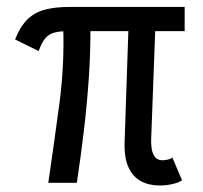

<svg xmlns="http://www.w3.org/2000/svg" viewBox="-20 -538 598 565"><path d="M449.2 7.8Q418 7.8 394.3 -5.1Q370.6 -18.1 357.9 -46.1Q345.2 -74.2 346.7 -120.1L358.4 -467.8H437.5L424.8 -127Q424.3 -117.2 426 -102.8Q427.7 -88.4 435.1 -77.4Q442.4 -66.4 458 -66.4Q466.3 -66.4 474.4 -68.6Q482.4 -70.8 487.3 -74.2L515.6 -7.8Q508.3 -1.5 489.5 3.2Q470.7 7.8 449.2 7.8ZM122.1 0Q139.6 -119.6 154.8 -233.2Q169.9 -346.7 166 -460H246.1Q246.6 -387.2 241.5 -310.5Q236.3 -233.9 227.1 -155.5Q217.8 -77.1 206.1 0ZM93.8 -387.7 24.4 -421.9Q39.6 -460.4 61 -481.2Q82.5 -502 112.8 -509.8Q143.1 -517.6 184.6 -517.6H523.4V-446.3H179.7Q155.8 -446.3 139.9 -442.1Q124 -438 113.3 -425.3Q102.5 -412.6 93.8 -387.7Z"/></svg>

Font: Reddit Sans Condensed
Style: Regular
Weight: 400
Designer: Stephen Hutchings
Foundry: Reddit
Version: Version 1.014